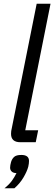

<svg xmlns="http://www.w3.org/2000/svg" viewBox="-20 -760 290 1026"><path d="M89 0Q39 0 39 -45Q39 -53 40 -60Q41 -67 43 -75L176 -740H250L115 -64H184L171 0ZM94 68Q135 68 135 100Q135 106 134 114.5Q133 123 131 131Q124 157 105 189Q86 221 57 246H4Q29 226 43.5 206Q58 186 68 165Q52 165 43 157Q34 149 34 136Q34 124 39 106Q44 89 55.5 78.5Q67 68 94 68Z"/></svg>

Font: IBM Plex Sans Cond
Style: Italic
Weight: 400
Width: 3
Italic angle: -11°
Designer: Mike Abbink, Paul van der Laan, Pieter van Rosmalen
Foundry: Bold Monday
Version: Version 1.3